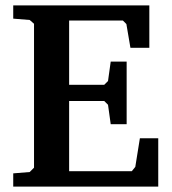

<svg xmlns="http://www.w3.org/2000/svg" viewBox="-20 -691 636 711"><path d="M29 0V-49L90 -54L106 -70V-603L90 -617L29 -622V-671H533V-514H463L448 -602L435 -615H236V-377H366L380 -391L390 -463H449V-231H390L380 -303L366 -317H236V-57H468L481 -73L498 -179H566V0Z"/></svg>

Font: Khartiya
Style: Bold
Weight: 700
Version: Version 1.0.2